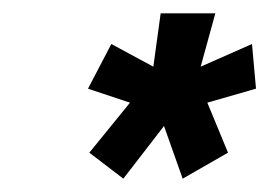

<svg xmlns="http://www.w3.org/2000/svg" viewBox="-20 -739 404 288"><path d="M114 -510 175 -585 112 -606 147 -673 210 -639 221 -719H303L281 -639L358 -673L364 -606L291 -585L322 -510L254 -471L226 -550L165 -471Z"/></svg>

Font: Raleway ExtraBold
Style: Italic
Weight: 800
Italic angle: -12°
Designer: Matt McInerney, Pablo Impallari, Rodrigo Fuenzalida
Foundry: Matt McInerney, Pablo Impallari, Rodrigo Fuenzalida
Version: Version 4.026